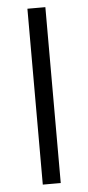

<svg xmlns="http://www.w3.org/2000/svg" viewBox="-53 -751 359 783"><g transform="rotate(-5 127.0 -360.0)"><path d="M90 0H163.5V-720H90Z"/></g></svg>

Font: Eudonet
Style: Regular
Weight: 400
Designer: Mikhail Sharanda
Foundry: Mikhail Sharanda
Version: Version 4.503;Glyphs 3.1.2 (3151)